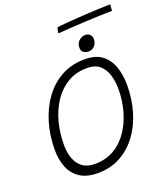

<svg xmlns="http://www.w3.org/2000/svg" viewBox="-167 -1040 1028 1180"><g transform="rotate(-20 347.0 -449.5)"><path d="M268.5 25.5Q197 25.5 152.8 -3.5Q108.5 -32.5 87.8 -83Q67 -133.5 67 -198.5Q67 -291 91.5 -374.2Q116 -457.5 162.5 -521.8Q209 -586 276.2 -623Q343.5 -660 429.5 -660Q502.5 -660 544.2 -626.8Q586 -593.5 603.8 -539.5Q621.5 -485.5 621.5 -422.5Q621.5 -332.5 597.8 -251.5Q574 -170.5 528.2 -108.2Q482.5 -46 417.2 -10.2Q352 25.5 268.5 25.5ZM271 -33.5Q340.5 -33.5 394.8 -64.5Q449 -95.5 486.2 -149.5Q523.5 -203.5 543.2 -272.5Q563 -341.5 563 -418Q563 -466 550.5 -508.5Q538 -551 507.8 -577.8Q477.5 -604.5 424.5 -604.5Q353 -604.5 298.2 -572.2Q243.5 -540 206 -484.2Q168.5 -428.5 149.5 -357.5Q130.5 -286.5 130.5 -208.5Q130.5 -159 144.8 -119.5Q159 -80 189.8 -56.8Q220.5 -33.5 271 -33.5ZM483 -799.5Q503.5 -799.5 514.8 -787.2Q526 -775 526 -757Q526 -739 518.2 -725.2Q510.5 -711.5 498.2 -704Q486 -696.5 471.5 -696.5Q452 -696.5 438 -706.2Q424 -716 424 -736Q424 -767 443.5 -783.2Q463 -799.5 483 -799.5ZM690 -882Q655.5 -882 610 -880.2Q564.5 -878.5 514.8 -876Q465 -873.5 418 -870.5Q371 -867.5 333 -864.5Q334 -873 336 -884Q338 -895 341 -901.5Q354.5 -904 386.8 -906.8Q419 -909.5 461.2 -912.5Q503.5 -915.5 548 -918Q592.5 -920.5 631 -922Q669.5 -923.5 693.5 -923.5Z"/></g></svg>

Font: Grandstander Thin ExtraLight
Style: Italic
Weight: 250
Italic angle: -15°
Version: Version 1.200